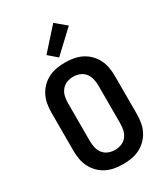

<svg xmlns="http://www.w3.org/2000/svg" viewBox="-223 -1022 997 1137"><g transform="rotate(-30 275.0 -454.0)"><path d="M275 12Q246 12 217 7Q188 2 162 -11Q136 -24 115 -45Q94 -66 81 -92Q68 -118 63 -147Q58 -176 58 -205V-465Q58 -494 63 -523Q68 -552 81 -578Q94 -604 115 -625Q136 -646 162 -659Q188 -672 217 -677Q246 -682 275 -682Q304 -682 333 -677Q362 -672 388 -659Q414 -646 435 -625Q456 -604 469 -578Q482 -552 487 -523Q492 -494 492 -465V-205Q492 -176 487 -147Q482 -118 469 -92Q456 -66 435 -45Q414 -24 388 -11Q362 2 333 7Q304 12 275 12ZM275 -85Q298 -85 319.5 -93.5Q341 -102 355 -120Q369 -138 374 -160Q379 -182 379 -205V-465Q379 -488 374 -510Q369 -532 355 -550Q341 -568 319.5 -576.5Q298 -585 275 -585Q252 -585 230.5 -576.5Q209 -568 195 -550Q181 -532 176 -510Q171 -488 171 -465V-205Q171 -182 176 -160Q181 -138 195 -120Q209 -102 230.5 -93.5Q252 -85 275 -85ZM261 -725 203 -775 333 -920 405 -860Z"/></g></svg>

Font: Lode Term
Style: Bold
Weight: 700
Monospace: yes
Designer: Belleve Invis
Foundry: Belleve Invis
Version: Version 29.2.0